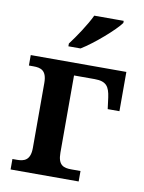

<svg xmlns="http://www.w3.org/2000/svg" viewBox="-86 -826 664 886"><g transform="rotate(10 246.0 -383.0)"><path d="M190 -606H247C306 -642 396 -721 421 -756V-766H283C262 -721 219 -657 190 -619ZM26 0H345V-49H302C266 -49 239 -57 239 -116V-478H336C391 -478 405 -455 412 -406L419 -352H474V-536H26V-487H47C82 -487 110 -479 110 -420V-116C110 -57 80 -49 47 -49H26Z"/></g></svg>

Font: Noto Serif SemiBold
Style: Regular
Weight: 600
Designer: Monotype Design Team
Foundry: Monotype Imaging Inc.
Version: Version 2.013